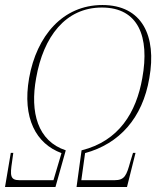

<svg xmlns="http://www.w3.org/2000/svg" viewBox="-35 -745 624 765"><path d="M-15 0H186L227 -146C115 -183 84 -297 109 -434C138 -599 226 -715 371 -715C516 -715 562 -599 532 -434C508 -297 439 -183 290 -146L270 0H471L505 -136H495L484 -100C469 -46 462 -27 421 -27H289L304 -135C440 -172 533 -274 560 -434C590 -602 531 -725 373 -725C215 -725 111 -602 81 -434C53 -274 109 -172 210 -135L178 -27H43C5 -27 5 -46 13 -100L18 -136H8Z"/></svg>

Font: Noto Serif Display Condensed Thin
Style: Italic
Weight: 100
Width: 3
Italic angle: -12°
Designer: Monotype Design Team
Foundry: Monotype Imaging Inc.
Version: Version 2.009